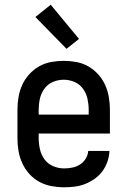

<svg xmlns="http://www.w3.org/2000/svg" viewBox="-20 -786 540 814"><path d="M252 8Q225 8 198 3Q171 -2 147 -15Q123 -28 104.5 -48.5Q86 -69 74.5 -94Q63 -119 58.5 -146Q54 -173 54 -200V-320Q54 -347 58.5 -374Q63 -401 74 -425.5Q85 -450 103.5 -470.5Q122 -491 145.5 -504.5Q169 -518 196 -523Q223 -528 250 -528Q277 -528 304 -523Q331 -518 354.5 -504.5Q378 -491 396.5 -470.5Q415 -450 426 -425.5Q437 -401 441.5 -374Q446 -347 446 -320V-220H144V-200Q144 -176 149.5 -152.5Q155 -129 169 -110Q183 -91 205.5 -81.5Q228 -72 252 -72Q269 -72 286.5 -75.5Q304 -79 319 -88.5Q334 -98 343.5 -113.5Q353 -129 354 -146H444Q443 -123 435.5 -101Q428 -79 414.5 -60.5Q401 -42 382 -28.5Q363 -15 342 -6.5Q321 2 298 5Q275 8 252 8ZM356 -300V-320Q356 -344 351 -367Q346 -390 332 -409.5Q318 -429 296 -438.5Q274 -448 250 -448Q226 -448 204 -438.5Q182 -429 168 -409.5Q154 -390 149 -367Q144 -344 144 -320V-300ZM262 -579 130 -714 195 -766 315 -621Z"/></svg>

Font: Iosevka SS18 Medium
Style: Regular
Weight: 500
Monospace: yes
Designer: Belleve Invis
Foundry: Belleve Invis
Version: Version 25.1.1; ttfautohint (v1.8.4)